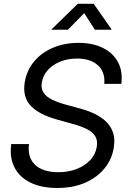

<svg xmlns="http://www.w3.org/2000/svg" viewBox="-20 -960 666 993"><path d="M276.4 12.2Q194.3 12.2 137.5 -15.6Q80.6 -43.5 54.7 -94.5Q28.8 -145.5 38.1 -214.8H129.9Q124 -168 140.9 -135.3Q157.7 -102.5 193.8 -85.9Q230 -69.3 280.8 -69.3Q333 -69.3 375.7 -85.7Q418.5 -102.1 446.3 -131.6Q474.1 -161.1 480.5 -200.7Q485.8 -232.9 473.1 -254.4Q460.4 -275.9 431.2 -291.3Q401.9 -306.6 356.9 -318.8L276.4 -341.3Q182.1 -367.2 138.9 -412.8Q95.7 -458.5 107.9 -534.7Q118.2 -596.2 156.5 -642.1Q194.8 -688 253.9 -713.1Q313 -738.3 386.2 -738.3Q460.4 -738.3 512.9 -711.9Q565.4 -685.5 590.6 -637.9Q615.7 -590.3 607.4 -526.4H519.5Q524.4 -587.9 486.1 -622.6Q447.8 -657.2 378.4 -657.2Q330.6 -657.2 291.5 -641.4Q252.4 -625.5 227.3 -597.7Q202.1 -569.8 196.3 -533.7Q190.9 -502 205.3 -480.5Q219.7 -459 249.3 -444.6Q278.8 -430.2 318.4 -419.4L393.6 -398.9Q434.1 -388.2 468.8 -371.6Q503.4 -355 528.6 -331.1Q553.7 -307.1 564.7 -273.9Q575.7 -240.7 568.4 -196.3Q558.6 -135.3 520 -88.4Q481.4 -41.5 419.4 -14.6Q357.4 12.2 276.4 12.2ZM331.1 -806.2H246.6L247.1 -808.6L382.3 -940.4H464.4L556.6 -808.6L556.2 -806.2H470.7L415.5 -892.1Z"/></svg>

Font: Inter 24pt
Style: Italic
Weight: 400
Italic angle: -9.3988°
Designer: Rasmus Andersson
Foundry: rsms
Version: Version 4.001;git-66647c0bb